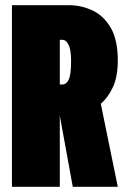

<svg xmlns="http://www.w3.org/2000/svg" viewBox="-20 -720 490 740"><path d="M26 0V-700H245Q293.5 -700 336.5 -679.8Q379.5 -659.5 406.8 -613Q434 -566.5 434 -487Q434 -424.5 415.2 -384.2Q396.5 -344 368.5 -320L434 0H260.5L210.5 -274V0ZM210.5 -394.5H221.5Q235 -394.5 244.5 -412.5Q254 -430.5 254 -485Q254 -528.5 244.2 -547.5Q234.5 -566.5 221.5 -566.5H210.5Z"/></svg>

Font: Trispace Condensed ExtraBold
Style: Regular
Weight: 800
Width: 3
Designer: Tyler Finck
Foundry: Etcetera Type Company
Version: Version 1.210; ttfautohint (v1.8.3)